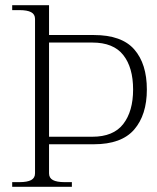

<svg xmlns="http://www.w3.org/2000/svg" viewBox="-20 -720 605 740"><path d="M27 -18H55Q85 -18 100 -26Q115 -34 115 -52V-647Q115 -665 100 -673Q85 -681 55 -681H27V-700H169V-585H342Q449 -585 497.5 -529.5Q546 -474 546 -375Q546 -277 497 -220.5Q448 -164 342 -164H169V-52Q169 -34 184 -26Q199 -18 229 -18H257V0H27ZM336 -193Q417 -193 455 -242Q493 -291 493 -375Q493 -460 455 -508Q417 -556 336 -556H169V-193Z"/></svg>

Font: Taviraj ExtraLight
Style: Regular
Weight: 275
Designer: Katatrad Team
Foundry: CadsonDemak
Version: Version 1.001